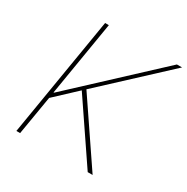

<svg xmlns="http://www.w3.org/2000/svg" viewBox="-165 -870 988 1013"><g transform="rotate(30 329.0 -363.5)"><path d="M68.2 0 188.9 -727.3H211.6L136.4 -274.1H139.2L626.4 -727.3H657.7L278.4 -375L532.7 0H502.8L259.9 -358L130.7 -237.2L90.9 0Z"/></g></svg>

Font: Inter Thin  BETA
Style: Italic
Weight: 100
Italic angle: -9.39999°
Designer: Rasmus Andersson
Foundry: rsms
Version: Version 3.011;git-f93a4a705